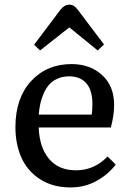

<svg xmlns="http://www.w3.org/2000/svg" viewBox="-20 -799 560 833"><path d="M153.8 -580.1 127.9 -605 242.2 -756.8Q259.8 -778.8 280.8 -778.8Q292 -778.8 300.8 -773.2Q309.6 -767.6 321.8 -751L431.2 -606L403.8 -580.1L280.8 -680.2ZM286.1 14.2Q209.5 14.2 154.5 -21Q99.6 -56.2 73.2 -114.5Q46.9 -172.9 46.9 -247.1Q46.9 -373 114.7 -447Q182.6 -521 291 -521Q370.6 -521 422.9 -473.4Q475.1 -425.8 475.1 -344.2Q475.1 -297.9 460.9 -246.1H147.9Q150.9 -159.7 192.6 -109.9Q234.4 -60.1 309.1 -60.1Q389.2 -60.1 446.8 -120.1L481.9 -85Q450.7 -43 399.4 -14.4Q348.1 14.2 286.1 14.2ZM147.9 -301.8H377.9Q380.9 -321.3 380.9 -348.1Q380.9 -407.2 354.7 -437.5Q328.6 -467.8 279.8 -467.8Q252 -467.8 230 -458Q208 -448.2 193.8 -432.4Q179.7 -416.5 169.7 -394Q159.7 -371.6 155 -349.6Q150.4 -327.6 147.9 -301.8Z"/></svg>

Font: Literata Book
Style: Regular
Weight: 400
Designer: Latin by Veronika Burian and Jose Scaglione. Greek by Irene Vlachou. Cyrillic by Vera Evstafieva
Foundry: TypeTogether
Version: Version 2.003;PS 002.003;hotconv 1.0.88;makeotf.lib2.5.64775